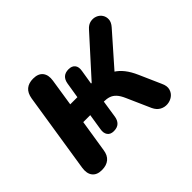

<svg xmlns="http://www.w3.org/2000/svg" viewBox="-115 -672 855 855"><g transform="rotate(-45 312.0 -244.5)"><path d="M98 8Q67 8 52.5 -10.5Q38 -29 43 -62L102 -439Q107 -469 124 -483Q141 -497 169 -497Q201 -497 215.5 -478.5Q230 -460 225 -428L205 -299H250L262 -373Q269 -415 310 -415Q331 -415 341 -402.5Q351 -390 347 -367L336 -299H340L500 -476Q514 -492 531 -495.5Q548 -499 563 -493Q578 -487 586.5 -474Q595 -461 594 -444.5Q593 -428 578 -411L431 -244L399 -279Q424 -277 444.5 -264.5Q465 -252 482 -230.5Q499 -209 513 -177L558 -75Q569 -52 564 -34Q559 -16 544.5 -5.5Q530 5 511.5 6.5Q493 8 476.5 -1Q460 -10 450 -31L400 -144Q390 -167 378.5 -179.5Q367 -192 352.5 -197Q338 -202 318 -202H304L321 -213L307 -121Q304 -100 292 -88.5Q280 -77 258 -77Q237 -77 227.5 -90.5Q218 -104 222 -126L234 -202H190L166 -50Q162 -21 144.5 -6.5Q127 8 98 8Z"/></g></svg>

Font: Nunito ExtraLight
Style: Italic
Weight: 200
Italic angle: -9°
Designer: Vernon Adams
Foundry: Vernon Adams
Version: Version 3.602